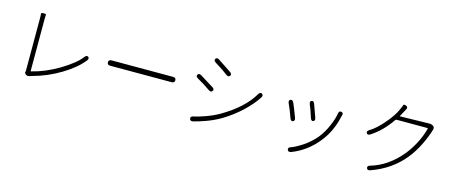

<svg xmlns="http://www.w3.org/2000/svg" viewBox="-49 -1439 5078 2153"><g transform="rotate(15 2490.0 -362.0)"><path d="M301 -7Q274 3 256 -12Q238 -27 241.5 -34.5Q245 -42 245 -67V-656Q245 -704 242.5 -716Q240 -728 271 -728Q302 -729 299.5 -714.5Q297 -700 297 -657V-66Q297 -61 302 -62Q458 -100 613 -192Q775 -289 837 -372Q859 -401 879 -386Q899 -370 876 -342Q799 -244 648.5 -152.5Q498 -61 323 -14Q306 -9 301 -7Z M1144 -353Q1108 -353 1108 -384Q1108 -415 1144 -415H1855Q1891 -415 1891 -384Q1891 -353 1855 -353Z M2203 9Q2168 17 2162 -11Q2157 -39 2192 -45Q2231 -52 2318 -82Q2409 -114 2480 -155Q2725 -298 2827 -473Q2845 -505 2868 -491Q2891 -477 2871 -446Q2820 -366 2723 -273Q2623 -179 2506 -110Q2436 -68 2340 -33Q2256 -3 2203 9ZM2327 -378Q2312 -355 2282 -375L2225 -413Q2210 -423 2195 -432L2132 -469Q2100 -487 2114 -509Q2127 -532 2158 -513L2310 -419Q2341 -401 2327 -378ZM2472 -593Q2456 -571 2427 -592L2371 -633Q2357 -643 2342 -652L2279 -692Q2248 -712 2262 -733Q2276 -755 2306 -735L2457 -635Q2487 -615 2472 -593Z M3354 56Q3320 68 3311 42Q3302 16 3337 5Q3380 -8 3464 -62Q3550 -119 3611 -194Q3665 -261 3703 -350.5Q3741 -440 3748 -495Q3753 -531 3781 -525Q3809 -518 3799 -489Q3797 -484 3793 -467Q3754 -293 3653 -167Q3528 -10 3354 56ZM3284 -283Q3260 -274 3248 -308L3222 -378Q3216 -394 3209 -410L3186 -463Q3171 -496 3194 -507Q3217 -517 3233 -485Q3253 -441 3296 -326Q3308 -292 3284 -283ZM3503 -343Q3480 -335 3469 -370L3450 -426Q3445 -443 3439 -459L3417 -514Q3404 -548 3427 -557Q3451 -565 3463 -531L3515 -386Q3527 -351 3503 -343Z M4265 24Q4231 37 4222 11Q4214 -15 4249 -25Q4444 -81 4596 -263Q4656 -336 4704 -431Q4748 -520 4765 -594Q4766 -599 4761 -599H4404Q4394 -599 4388 -591Q4289 -447 4162 -365Q4132 -345 4119 -367Q4105 -388 4136 -407Q4212 -451 4303 -560Q4375 -646 4405 -713Q4412 -730 4420 -747Q4429 -764 4431.5 -777Q4434 -790 4463 -780Q4493 -769 4474 -736L4427 -650Q4425 -646 4430 -646L4766 -653Q4790 -654 4811 -642Q4835 -628 4826 -596Q4797 -500 4751 -410Q4702 -311 4639 -234Q4496 -58 4265 24Z"/></g></svg>

Font: Resource Han Rounded CN Light
Style: Regular
Weight: 300
Designer: Cyano Hao (round all glyphs); Ryoko NISHIZUKA 西塚涼子 (kana, bopomofo & ideographs); Paul D. Hunt (Latin, Greek & Cyrillic)
Foundry: Cyano Hao
Version: 0.990